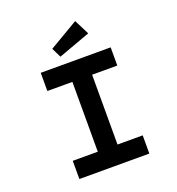

<svg xmlns="http://www.w3.org/2000/svg" viewBox="-161 -1058 1098 1189"><g transform="rotate(-20 388.0 -464.0)"><path d="M158 0V-120H323V-580H158V-700H619V-580H453V-120H619V0ZM307 -752 276 -815 468 -928 518 -829Z"/></g></svg>

Font: Lexend Peta Medium
Style: Regular
Weight: 500
Designer: Bonnie Shaver-Troup, Thomas Jockin
Foundry: Lexend
Version: Version 1.007